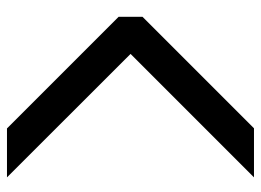

<svg xmlns="http://www.w3.org/2000/svg" viewBox="-120 -636 755 556"><g transform="rotate(-90 258.0 -357.5)"><path d="M487.8 -392.1V-322.8L165 0H22.9L380.4 -357.4L22.9 -715.3H164.6Z"/></g></svg>

Font: Kultigin
Style: Regular
Weight: 400
Designer: facebook.com/biligbitig
Foundry: facebook.com/biligbitig
Version: Version 1.0